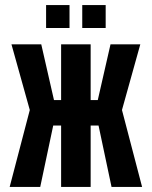

<svg xmlns="http://www.w3.org/2000/svg" viewBox="-20 -734 596 754"><path d="M336 0H220V-241H189L138 0H18L97 -302L25 -560H142L192 -341H220V-560H336V-341H364L414 -560H531L459 -302L538 0H418L367 -241H336ZM161 -624V-714H253V-624ZM303 -624V-714H395V-624Z"/></svg>

Font: Tektur Condensed Medium
Style: Regular
Weight: 500
Width: 3
Designer: Adam Jagosz
Foundry: Adam Jagosz
Version: Version 1.005;gftools[0.9.30]